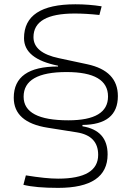

<svg xmlns="http://www.w3.org/2000/svg" viewBox="-20 -786 626 913"><path d="M540.5 -329.1Q540.5 -193.4 372.1 -191.9V-185.5Q491.7 -166 491.7 -51.8Q491.7 107.4 256.3 107.4Q149.9 107.4 91.3 92.8L103 47.9Q198.2 63.5 256.3 63.5Q446.8 63.5 446.8 -49.8Q446.8 -140.6 345.2 -156.7L206.5 -178.7Q45.4 -204.1 45.4 -321.3Q45.4 -470.2 255.9 -469.7V-473.6Q94.2 -505.9 94.2 -604.5Q94.2 -765.6 338.4 -765.6Q403.3 -765.6 463.4 -755.9L452.6 -714.8Q419.9 -718.3 390.6 -720Q361.3 -721.7 335.4 -721.7Q139.2 -721.7 139.2 -609.4Q139.2 -534.7 260.3 -509.3L395 -480.5Q540.5 -449.2 540.5 -329.1ZM92.3 -326.2Q92.3 -213.9 305.2 -213.9Q493.7 -213.9 493.7 -327.1Q493.7 -443.4 296.4 -443.4Q92.3 -443.4 92.3 -326.2Z"/></svg>

Font: Cascadia Code ExtraLight
Style: Regular
Weight: 200
Monospace: yes
Designer: Aaron Bell
Foundry: Saja Typeworks
Version: Version 2407.024; ttfautohint (v1.8.4)